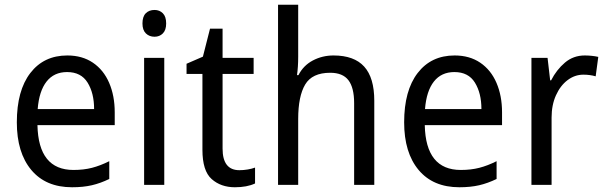

<svg xmlns="http://www.w3.org/2000/svg" viewBox="-20 -780 2557 810"><path d="M264 -546Q327 -546 372 -515.5Q417 -485 440.5 -430.5Q464 -376 464 -306V-252H138Q142 -63 290 -63Q333 -63 368 -72Q403 -81 441 -100V-25Q404 -7 367.5 1.5Q331 10 284 10Q173 10 112 -63Q51 -136 51 -264Q51 -398 108 -472Q165 -546 264 -546ZM263 -476Q208 -476 176.5 -436Q145 -396 139 -320H377Q377 -387 349.5 -431.5Q322 -476 263 -476Z M632 -738Q653 -738 667 -724Q681 -710 681 -681Q681 -653 667 -639Q653 -625 632 -625Q610 -625 595.5 -639Q581 -653 581 -681Q581 -710 595 -724Q609 -738 632 -738ZM673 -536V0H588V-536Z M990 -62Q1007 -62 1025 -65Q1043 -68 1056 -73V-6Q1022 10 971 10Q912 10 873 -24.5Q834 -59 834 -148V-468H767V-511L836 -541L866 -659H919V-536H1050V-468H919V-153Q919 -62 990 -62Z M1238 -540Q1238 -498 1233 -463H1239Q1260 -504 1300 -525Q1340 -546 1387 -546Q1474 -546 1516.5 -499Q1559 -452 1559 -355V0H1474V-345Q1474 -410 1450 -441.5Q1426 -473 1373 -473Q1297 -473 1267.5 -423.5Q1238 -374 1238 -278V0H1153V-760H1238Z M1898 -546Q1961 -546 2006 -515.5Q2051 -485 2074.5 -430.5Q2098 -376 2098 -306V-252H1772Q1776 -63 1924 -63Q1967 -63 2002 -72Q2037 -81 2075 -100V-25Q2038 -7 2001.5 1.5Q1965 10 1918 10Q1807 10 1746 -63Q1685 -136 1685 -264Q1685 -398 1742 -472Q1799 -546 1898 -546ZM1897 -476Q1842 -476 1810.5 -436Q1779 -396 1773 -320H2011Q2011 -387 1983.5 -431.5Q1956 -476 1897 -476Z M2447 -546Q2461 -546 2476 -544.5Q2491 -543 2504 -540L2493 -458Q2469 -465 2441 -465Q2405 -465 2374.5 -442Q2344 -419 2325.5 -378Q2307 -337 2307 -284V0H2222V-536H2290L2301 -441H2305Q2328 -486 2363.5 -516Q2399 -546 2447 -546Z"/></svg>

Font: Noto Sans Myanmar SemiCondensed
Style: Regular
Weight: 400
Width: 4
Designer: Monotype Design Team
Foundry: Monotype Imaging Inc.
Version: Version 2.107; ttfautohint (v1.8.4.7-5d5b)